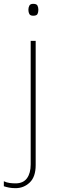

<svg xmlns="http://www.w3.org/2000/svg" viewBox="-70 -741 297 1001"><path d="M78 -690Q78 -702 83 -711.5Q88 -721 103 -721Q121 -721 125.5 -711.5Q130 -702 130 -690Q130 -677 125.5 -668Q121 -659 103 -659Q88 -659 83 -668Q78 -677 78 -690ZM11 240Q-8 240 -23 237Q-38 234 -50 230V204Q-35 211 -19.5 213Q-4 215 11 215Q51 215 70.5 188.5Q90 162 90 116V-528H116V120Q116 181 85 210.5Q54 240 11 240Z"/></svg>

Font: Noto Sans Bengali Thin
Style: Regular
Weight: 100
Designer: Jelle Bosma - Monotype Design Team
Foundry: Monotype Imaging Inc.
Version: Version 2.003; ttfautohint (v1.8.4.7-5d5b)